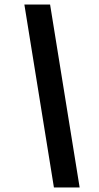

<svg xmlns="http://www.w3.org/2000/svg" viewBox="-20 -749 437 851"><path d="M219 82 88 -729H202L333 82Z"/></svg>

Font: Mona Sans ExtraLight SemiBold
Style: Italic
Weight: 600
Italic angle: -11.6951°
Version: Version 2.000